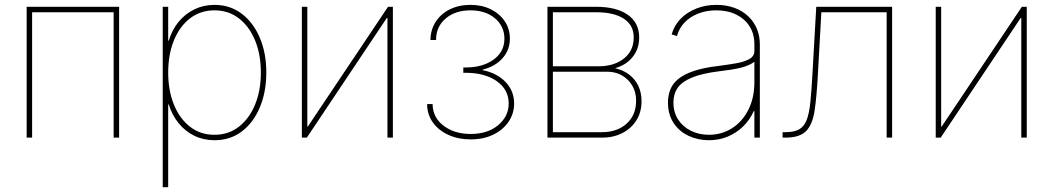

<svg xmlns="http://www.w3.org/2000/svg" viewBox="-20 -567 4340 791"><path d="M470.7 -539.1V0H448.2V-516.6H112.3V0H89.8V-539.1Z M650.4 204.1V-539.1H672.9V-399.4H675.3Q688.5 -443.8 715.8 -477.1Q743.2 -510.3 781 -528.6Q818.8 -546.9 863.8 -546.9Q927.7 -546.9 975.6 -510.7Q1023.4 -474.6 1050.3 -411.6Q1077.1 -348.6 1077.1 -268.6Q1077.1 -188 1050.5 -124.8Q1023.9 -61.5 976.1 -25.4Q928.2 10.7 863.8 10.7Q818.4 10.7 780.8 -7.6Q743.2 -25.9 716.1 -59.1Q689 -92.3 675.3 -136.7H672.9V204.1ZM863.8 -11.7Q921.4 -11.7 964.4 -45.2Q1007.3 -78.6 1031 -136.5Q1054.7 -194.3 1054.7 -268.6Q1054.7 -342.3 1031 -400.1Q1007.3 -458 964.4 -491.2Q921.4 -524.4 863.8 -524.4Q805.7 -524.4 762.7 -491.2Q719.7 -458 696.3 -400.1Q672.9 -342.3 672.9 -268.6Q672.9 -194.3 696.3 -136.5Q719.7 -78.6 762.5 -45.2Q805.2 -11.7 863.8 -11.7Z M1598.6 0H1576.2V-493.2H1573.7L1244.1 0H1223.6V-539.1H1246.1V-45.4H1248L1578.6 -539.1H1598.6Z M1918.9 7.3Q1868.2 7.3 1827.4 -11.2Q1786.6 -29.8 1763.2 -62.7Q1739.7 -95.7 1739.7 -138.2H1762.2Q1762.7 -83.5 1807.1 -49.3Q1851.6 -15.1 1918.9 -15.1Q1989.3 -15.1 2032.5 -51.5Q2075.7 -87.9 2075.7 -140.6Q2075.7 -198.2 2026.4 -232.7Q1977.1 -267.1 1899.4 -267.1H1888.7V-289.1H1899.4Q1968.3 -289.1 2013.2 -321.3Q2058.1 -353.5 2058.1 -407.7Q2058.1 -458.5 2019.3 -491.5Q1980.5 -524.4 1918 -524.4Q1855.5 -524.4 1815.9 -490.7Q1776.4 -457 1776.4 -402.3H1753.4Q1753.9 -444.8 1775.1 -477.5Q1796.4 -510.3 1833.5 -528.6Q1870.6 -546.9 1918 -546.9Q1965.3 -546.9 2002 -528.8Q2038.6 -510.7 2059.6 -479.2Q2080.6 -447.8 2080.6 -407.7Q2080.6 -361.3 2050.3 -327.1Q2020 -293 1968.8 -280.3V-277.8Q2027.8 -266.1 2063 -229Q2098.1 -191.9 2098.1 -140.6Q2098.1 -99.1 2075.2 -65.4Q2052.2 -31.7 2012 -12.2Q1971.7 7.3 1918.9 7.3Z M2235.4 0V-539.1H2434.6Q2519.5 -539.1 2566.4 -506.1Q2613.3 -473.1 2613.3 -412.6Q2613.3 -365.7 2586.4 -332.3Q2559.6 -298.8 2513.7 -286.1Q2547.9 -278.3 2572.3 -259.5Q2596.7 -240.7 2609.9 -212.9Q2623 -185.1 2623 -149.4Q2623 -105.5 2602.1 -71.8Q2581.1 -38.1 2544.4 -19Q2507.8 0 2460 0ZM2257.8 -22.5H2460Q2522.9 -22.5 2561.8 -57.9Q2600.6 -93.3 2600.6 -151.4Q2600.6 -203.6 2566.7 -237.5Q2532.7 -271.5 2481.4 -271.5H2257.8ZM2257.8 -293.9H2445.3Q2510.7 -293.9 2550.8 -326.2Q2590.8 -358.4 2590.8 -412.6Q2590.8 -463.4 2550 -490Q2509.3 -516.6 2434.6 -516.6H2257.8Z M2900.9 10.7Q2856 10.7 2817.4 -7.1Q2778.8 -24.9 2755.4 -59.8Q2731.9 -94.7 2731.9 -145Q2731.9 -173.3 2741.5 -197.8Q2751 -222.2 2773.9 -241.2Q2796.9 -260.3 2837.4 -274.2Q2877.9 -288.1 2939.9 -295.4Q2979.5 -300.3 3013.4 -306.4Q3047.4 -312.5 3067.6 -324Q3087.9 -335.4 3087.9 -356.9V-384.8Q3087.9 -426.8 3068.4 -458Q3048.8 -489.3 3013.4 -506.8Q2978 -524.4 2931.2 -524.4Q2891.1 -524.4 2857.4 -511.5Q2823.7 -498.5 2800.8 -474.9Q2777.8 -451.2 2769 -418.5L2747.1 -425.3Q2757.3 -461.9 2783.7 -489.3Q2810.1 -516.6 2848.4 -531.7Q2886.7 -546.9 2931.2 -546.9Q2972.2 -546.9 3005.4 -534.7Q3038.6 -522.5 3062 -500.5Q3085.4 -478.5 3097.9 -449Q3110.4 -419.4 3110.4 -384.8V0H3087.9V-109.4H3085.4Q3069.3 -73.2 3041.7 -46.4Q3014.2 -19.5 2978.3 -4.4Q2942.4 10.7 2900.9 10.7ZM2900.9 -11.7Q2952.6 -11.7 2995.1 -38.3Q3037.6 -64.9 3062.7 -114Q3087.9 -163.1 3087.9 -229V-312.5Q3077.6 -304.7 3063.7 -298.6Q3049.8 -292.5 3032.5 -288.1Q3015.1 -283.7 2993.4 -280.3Q2971.7 -276.9 2946.8 -273.9Q2874 -265.1 2832 -248Q2790 -231 2772.2 -205.6Q2754.4 -180.2 2754.4 -145Q2754.4 -104 2773.9 -74.2Q2793.5 -44.4 2826.7 -28.1Q2859.9 -11.7 2900.9 -11.7Z M3204.1 0V-22.5H3215.8Q3252 -22.5 3272.5 -34.2Q3293 -45.9 3303.5 -73.2Q3314 -100.6 3318.6 -147Q3323.2 -193.4 3327.1 -262.7L3342.8 -539.1H3655.3V0H3632.8V-516.6H3363.8L3349.6 -261.7Q3344.7 -170.4 3336.2 -112.5Q3327.6 -54.7 3301.3 -27.3Q3274.9 0 3215.8 0Z M4210 0H4187.5V-493.2H4185.1L3855.5 0H3835V-539.1H3857.4V-45.4H3859.4L4189.9 -539.1H4210Z"/></svg>

Font: Inter 18pt Thin
Style: Regular
Weight: 250
Designer: Rasmus Andersson
Foundry: rsms
Version: Version 4.001;git-66647c0bb